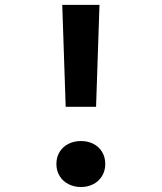

<svg xmlns="http://www.w3.org/2000/svg" viewBox="-20 -750 660 784"><path d="M248.2 -313.8 234.2 -730H386.2L372.3 -313.8ZM210.3 -80.4Q210.3 -109 223.8 -130.3Q237.2 -151.7 260.1 -162.9Q282.9 -174.1 310.8 -174.1Q338.4 -174.1 360.8 -162.9Q383.2 -151.7 396.5 -130.3Q409.8 -109 409.8 -80.4Q409.8 -52.2 396.5 -30.8Q383.2 -9.2 360.6 2.2Q338 13.7 310.8 13.7Q283.3 13.7 260.3 2.2Q237.2 -9.2 223.8 -30.8Q210.3 -52.2 210.3 -80.4Z"/></svg>

Font: Monaspace Xenon Var
Style: Regular
Weight: 400
Designer: Riley Cran and the Lettermatic Team
Version: Version 1.000 (Monaspace Xenon Var)